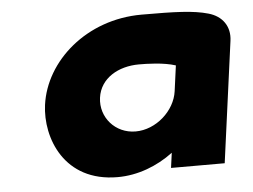

<svg xmlns="http://www.w3.org/2000/svg" viewBox="-43 -570 842 638"><g transform="rotate(-5 377.5 -250.5)"><path d="M683 0 737.6 -404C744 -451 718.8 -487 672.6 -500C623.5 -514 564.8 -516 450.8 -516C266.8 -516 124.7 -390 105.1 -245C90.5 -137 146 15 325 15C392 15 457.4 -10 510.8 -50L504 0ZM289.2 -253C298 -318 359.6 -352 427.6 -352C454.6 -352 509.5 -351 549.7 -338L538.2 -253C529.4 -188 465.7 -131 397.7 -131C329.7 -131 280.4 -188 289.2 -253Z"/></g></svg>

Font: Hussar Techniczny
Style: Bold 
Weight: 700
Foundry: Cannot Into Space Fonts
Version: Version 0.77